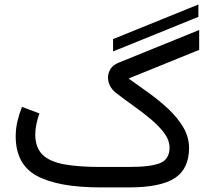

<svg xmlns="http://www.w3.org/2000/svg" viewBox="-20 -815 915 835"><path d="M471.7 -591.3V-645L842.8 -795.4V-741.7ZM541 0H417.5Q233.9 0 141.1 -49.8Q48.3 -99.6 48.3 -222.2Q48.3 -255.9 55.9 -288.1Q63.5 -320.3 75.7 -350.1L151.4 -321.8Q143.6 -300.3 138.4 -275.9Q133.3 -251.5 133.3 -229.5Q133.8 -172.4 165.5 -141.8Q197.3 -111.3 260.3 -100.1Q323.2 -88.9 417.5 -88.9H540.5Q635.3 -88.9 676.3 -105.7Q717.3 -122.6 717.3 -172.9Q717.3 -205.1 694.6 -235.8Q671.9 -266.6 636 -296.6Q600.1 -326.7 559.1 -355.7Q518.1 -384.8 481.9 -413.1Q466.3 -425.8 458 -442.9Q449.7 -460 449.7 -477.5Q449.7 -497.6 460.7 -515.1Q471.7 -532.7 495.1 -542L846.2 -684.6V-598.1L539.1 -473.6Q581.1 -443.8 627 -410.9Q672.9 -377.9 712.6 -340.6Q752.4 -303.2 777.3 -261Q802.2 -218.8 802.2 -170.9Q801.8 -80.1 739.5 -40Q677.2 0 541 0Z"/></svg>

Font: Vazirmatn FD
Style: Regular
Weight: 400
Designer: Saber Rastikerdar
Foundry: Saber Rastikerdar
Version: Version 33.001